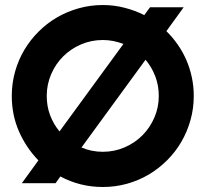

<svg xmlns="http://www.w3.org/2000/svg" viewBox="-20 -729 818 764"><path d="M642.1 -605Q667 -580.6 687.3 -551.5Q707.5 -522.5 721.7 -489.7Q735.8 -457 743.4 -421.1Q751 -385.3 751 -347.2Q751 -297.4 738 -251.2Q725.1 -205.1 701.7 -164.8Q678.2 -124.5 645 -91.3Q611.8 -58.1 571.8 -34.4Q531.7 -10.7 485.4 2.2Q439 15.1 389.2 15.1Q343.3 15.1 300.8 4.4Q258.3 -6.3 220.2 -26.9L201.2 0H66.9L132.8 -90.8Q84 -141.1 55.4 -206.3Q26.9 -271.5 26.9 -347.2Q26.9 -397 39.8 -443.4Q52.7 -489.7 76.4 -529.8Q100.1 -569.8 133.3 -603Q166.5 -636.2 206.8 -659.7Q247.1 -683.1 293.2 -696Q339.4 -709 389.2 -709Q433.6 -709 475.3 -698.2Q517.1 -687.5 554.2 -668.9L577.1 -700.2H710.9ZM611.8 -347.2Q611.8 -388.7 597.9 -425.3Q584 -461.9 559.1 -491.2L304.2 -142.1Q343.8 -125 389.2 -125Q435.1 -125 475.8 -142.6Q516.6 -160.2 546.6 -190.4Q576.7 -220.7 594.2 -261Q611.8 -301.3 611.8 -347.2ZM166 -347.2Q166 -306.2 179.4 -270.5Q192.9 -234.9 216.8 -206.1L471.2 -554.2Q451.2 -561.5 431.2 -565.7Q411.1 -569.8 389.2 -569.8Q342.8 -569.8 302.2 -552.2Q261.7 -534.7 231.4 -504.6Q201.2 -474.6 183.6 -433.8Q166 -393.1 166 -347.2Z"/></svg>

Font: Righteous
Style: Regular
Weight: 400
Version: Version 1.000